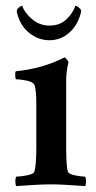

<svg xmlns="http://www.w3.org/2000/svg" viewBox="-20 -629 327 653"><path d="M236.3 -609.4Q241.2 -609.4 248.5 -603Q255.9 -596.7 255.9 -591.8Q255.9 -586.9 254.9 -585Q244.1 -543 215.3 -517.6Q186.5 -492.2 148.4 -492.2Q109.4 -492.2 78.6 -517.6Q47.9 -543 38.1 -585Q37.1 -586.9 37.1 -591.8Q37.1 -596.7 43.9 -603Q50.8 -609.4 55.7 -609.4Q62.5 -586.9 88.4 -564.5Q114.3 -542 148.4 -542Q183.6 -542 206.1 -563.5Q228.5 -585 236.3 -609.4ZM205.1 -309.6V-127Q205.1 -62.5 210.9 -44.9Q213.9 -37.1 234.9 -32.7Q255.9 -28.3 269.5 -28.3Q272.5 -23.4 272.5 -11.7Q272.5 0 269.5 3.9Q191.4 -2 153.3 -2Q113.3 -2 35.2 3.9Q32.2 -1 32.2 -12.2Q32.2 -23.4 35.2 -28.3Q49.8 -28.3 71.8 -32.7Q93.8 -37.1 96.7 -44.9Q103.5 -65.4 103.5 -127V-275.4Q103.5 -325.2 96.7 -340.8Q91.8 -350.6 69.8 -355Q47.9 -359.4 34.2 -359.4Q32.2 -361.3 31.7 -373Q31.2 -384.8 34.2 -386.7Q124 -395.5 199.2 -433.6Q203.1 -432.6 208 -426.3Q212.9 -419.9 212.9 -417Q205.1 -385.7 205.1 -356.4Z"/></svg>

Font: Crimson
Style: Semibold
Weight: 600
Version: Version 0.8